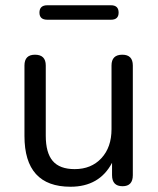

<svg xmlns="http://www.w3.org/2000/svg" viewBox="-20 -701 601 730"><path d="M402 -626H160Q130 -626 130 -653Q130 -681 160 -681H402Q431 -681 431 -653Q431 -626 402 -626ZM248 9Q73 9 73 -184V-452Q73 -493 113 -493Q154 -493 154 -452V-185Q154 -120 180.5 -89Q207 -58 264 -58Q327 -58 365.5 -99.5Q404 -141 404 -210V-452Q404 -493 445 -493Q485 -493 485 -452V-35Q485 7 446 7Q406 7 406 -35V-82Q358 9 248 9Z"/></svg>

Font: Nunito
Style: Regular
Weight: 400
Designer: Vernon Adams
Foundry: Vernon Adams
Version: Version 3.602